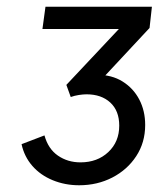

<svg xmlns="http://www.w3.org/2000/svg" viewBox="-20 -765 475 570"><path d="M215 -215Q173 -215 136.5 -230Q100 -245 76 -272.5Q52 -300 44 -337L112 -363Q123 -323 152 -303Q181 -283 219 -283Q269 -283 301.5 -313.5Q334 -344 334 -392Q334 -436 307.5 -460.5Q281 -485 237 -485Q227 -485 214 -483Q201 -481 190 -477L177 -513L333 -679H106L115 -745H431L424 -682L273 -520L268 -543Q312 -543 344 -523Q376 -503 393.5 -469.5Q411 -436 411 -394Q411 -342 384.5 -301.5Q358 -261 313.5 -238Q269 -215 215 -215Z"/></svg>

Font: Plus Jakarta Sans
Style: Italic
Weight: 400
Italic angle: -8°
Designer: Gumpita Rahayu
Foundry: Tokotype
Version: Version 2.006